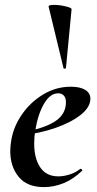

<svg xmlns="http://www.w3.org/2000/svg" viewBox="-20 -754 397 786"><path d="M22 -136Q22 -158 27 -185Q37 -239 71.5 -288Q106 -337 158 -368Q210 -399 270 -399Q308 -399 329 -386Q350 -373 350 -350Q350 -315 310 -283.5Q270 -252 206 -230Q142 -208 73 -201L75 -214Q157 -227 203.5 -256Q250 -285 250 -336Q250 -353 241.5 -362.5Q233 -372 218 -372Q185 -372 160 -329Q135 -286 124 -218Q120 -194 120 -166Q120 -105 145 -68.5Q170 -32 219 -32Q240 -32 264.5 -39.5Q289 -47 309 -63H310Q313 -63 315.5 -60Q318 -57 316 -55Q280 -20 240 -4Q200 12 160 12Q91 12 56.5 -30Q22 -72 22 -136ZM201 -734Q223 -734 248.5 -728Q274 -722 273 -716L250 -476Q250 -474 245.5 -473Q241 -472 240 -475L179 -727Q178 -734 201 -734Z"/></svg>

Font: Cormorant Garamond
Style: Bold Italic
Weight: 700
Italic angle: -10°
Designer: Christian Thalmann (Catharsis Fonts)
Foundry: Catharsis Fonts
Version: Version 4.000